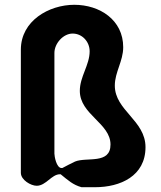

<svg xmlns="http://www.w3.org/2000/svg" viewBox="-20 -774 670 801"><path d="M233 -47C264 -22 284 -3 320 7H377C481 7 587 -39 587 -160C587 -272 459 -313 459 -417C459 -473 494 -519 494 -577C494 -691 396 -754 290 -754C184 -754 67 -687 67 -567V-53C67 -23 109 1 133 1C172 1 195 -47 230 -47ZM283 -634C323 -634 354 -600 354 -560C354 -503 313 -454 313 -395C313 -296 441 -260 441 -171C441 -87 341 -120 293 -100C288 -98 245 -76 240 -73H237C215 -73 207 -123 207 -133V-553C207 -593 244 -634 283 -634Z"/></svg>

Font: Asimov Print
Style: Regular
Weight: 500
Designer: Google
Version: Version 2.000980: 2014